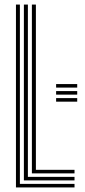

<svg xmlns="http://www.w3.org/2000/svg" viewBox="-20 -820 370 840"><path d="M49.8 0V-800H67V-15.5H306V0ZM84.5 -30.8V-800H102V-46.2H306V-30.8ZM119.5 -61.5V-800H137V-77H306V-61.5ZM225.5 -452.2H317.8V-436.8H225.5ZM225.5 -421.5H317.8V-406H225.5ZM225.5 -390.8H317.8V-375.2H225.5Z"/></svg>

Font: Big Shoulders Inline Display SemiBold
Style: Regular
Weight: 600
Designer: Patric King
Foundry: XO Type Co
Version: Version 1.000